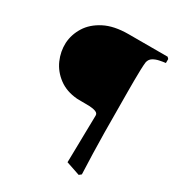

<svg xmlns="http://www.w3.org/2000/svg" viewBox="-169 -807 851 922"><g transform="rotate(30 256.5 -346.5)"><path d="M328.1 -20Q329.1 -52.2 329.6 -96.2Q330.1 -140.1 331.1 -182.6Q332 -225.1 332.5 -253.9L333 -282.2Q333 -294.4 319.1 -299.8Q305.2 -305.2 284.7 -306.2Q264.2 -307.1 245.1 -306.6Q226.1 -306.2 214.8 -307.1Q154.8 -312 113.3 -343Q71.8 -374 52 -418.9Q32.2 -463.9 34.2 -512.2Q37.1 -560.1 63.5 -602.5Q89.8 -645 142.3 -672.1Q194.8 -699.2 274.9 -699.2H491.2L499 -690.9V-668.9Q482.9 -667 464.4 -663.1Q445.8 -659.2 431.4 -650.1Q417 -641.1 413.1 -623Q411.1 -607.9 410.2 -579.3Q409.2 -550.8 409.2 -518.8Q409.2 -486.8 409.2 -459Q409.2 -345.2 410.6 -231.7Q412.1 -118.2 417 -3.9L404.8 5.9Z"/></g></svg>

Font: Aref Ruqaa
Style: Bold
Weight: 700
Designer: Abdullah Aref
Version: Version 1.002